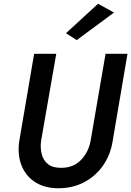

<svg xmlns="http://www.w3.org/2000/svg" viewBox="-20 -987 700 1024"><path d="M588 -920 389 -773 332 -810 503 -967ZM162 -700H280L199 -235Q194 -197 202.5 -164.5Q211 -132 235.5 -112Q260 -92 304 -92Q370 -91 411 -133Q452 -175 463 -235L543 -700H660L580 -230Q568 -158 528 -102Q488 -46 427.5 -14.5Q367 17 292 17Q219 17 168.5 -15Q118 -47 95.5 -103Q73 -159 82 -230Z"/></svg>

Font: Jost* Medium
Style: Italic
Weight: 500
Italic angle: -10°
Version: Version 3.7